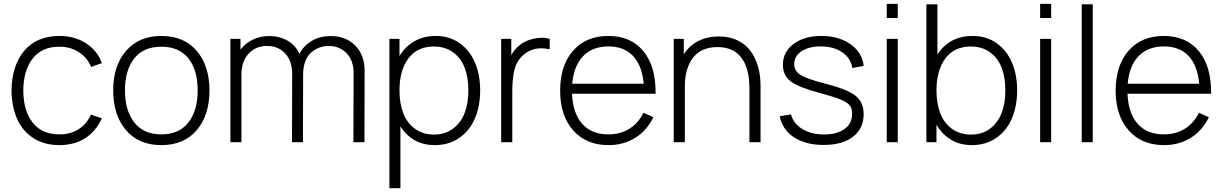

<svg xmlns="http://www.w3.org/2000/svg" viewBox="-20 -743 6387 1003"><path d="M290.5 15.1Q211.4 15.1 154.5 -21.5Q97.7 -58.1 69.6 -121.6Q41.5 -185.1 40 -270Q42 -401.4 107.2 -478.3Q172.4 -555.2 291 -555.2Q369.6 -555.2 429 -517.1Q488.3 -479 512.2 -413.6L456.1 -393.1Q435.5 -442.9 391.6 -470.9Q347.7 -499 290.5 -499Q198.2 -499 150.4 -437Q102.5 -375 101.6 -270Q102.5 -163.6 150.9 -102.3Q199.2 -41 290.5 -41Q347.7 -41 390.1 -67.6Q432.6 -94.2 455.1 -144.5L512.2 -125Q480.5 -56.2 424.1 -20.5Q367.7 15.1 290.5 15.1Z M822.8 -555.2Q941.4 -555.2 1007.8 -477.1Q1074.2 -398.9 1074.2 -271Q1074.2 -141.1 1007.6 -63Q940.9 15.1 822.8 15.1Q704.6 15.1 637.9 -63.5Q571.3 -142.1 571.3 -271Q571.3 -399.9 638.7 -477.5Q706.1 -555.2 822.8 -555.2ZM632.8 -271Q632.8 -164.6 681.9 -102.8Q731 -41 822.8 -41Q915.5 -41 964.1 -103Q1012.7 -165 1012.7 -271Q1012.7 -377.4 964.1 -438.2Q915.5 -499 822.8 -499Q729 -499 680.9 -437.3Q632.8 -375.5 632.8 -271Z M1827.1 -362.8Q1827.1 -426.8 1790.5 -464.8Q1753.9 -502.9 1697.3 -502.9Q1672.4 -502.9 1649.7 -494.9Q1627 -486.8 1606.9 -470Q1586.9 -453.1 1575.2 -423.1Q1563.5 -393.1 1563.5 -353.5L1562.5 0H1505.4L1506.3 -357.4Q1506.3 -423.8 1470.2 -463.4Q1434.1 -502.9 1375 -502.9Q1314.9 -502.9 1278.1 -461.9Q1241.2 -420.9 1241.2 -353.5V0H1183.6V-540H1236.3V-483.4Q1261.7 -517.1 1300.5 -535.9Q1339.4 -554.7 1386.7 -554.7Q1439.5 -554.7 1481.4 -531Q1523.4 -507.3 1544.4 -461.9Q1567.4 -505.9 1609.9 -530.3Q1652.3 -554.7 1706.5 -554.7Q1786.6 -554.7 1835.7 -505.1Q1884.8 -455.6 1884.8 -371.6L1883.8 0H1826.2Z M2251 15.1Q2134.3 15.1 2071.8 -83V240.2H2014.2V-540H2066.9V-450.2Q2096.7 -500 2144.8 -527.6Q2192.9 -555.2 2256.3 -555.2Q2328.1 -555.2 2381.3 -517.3Q2434.6 -479.5 2461.4 -415.5Q2488.3 -351.6 2488.3 -271Q2488.3 -189 2461.2 -125Q2434.1 -61 2379.6 -22.9Q2325.2 15.1 2251 15.1ZM2066.9 -271Q2066.9 -203.6 2086.4 -152.3Q2106 -101.1 2147.2 -70.6Q2188.5 -40 2247.6 -40Q2305.2 -40 2346.4 -70.8Q2387.7 -101.6 2407.2 -152.8Q2426.8 -204.1 2426.8 -271Q2426.8 -337.4 2407.7 -388.2Q2388.7 -439 2347.2 -469.5Q2305.7 -500 2246.1 -500Q2159.2 -500 2113 -437.3Q2066.9 -374.5 2066.9 -271Z M2598.1 0V-540H2650.9V-455.1Q2667.5 -483.9 2689 -502.4Q2720.2 -530.8 2768.8 -541Q2817.4 -551.3 2851.6 -540V-485.4Q2770 -503.9 2715.8 -457.5Q2678.7 -425.3 2667.5 -378.4Q2656.2 -331.5 2656.2 -267.6V0Z M3158.7 15.1Q3042.5 15.1 2974.4 -61.8Q2906.2 -138.7 2906.2 -269Q2906.2 -401.4 2973.9 -478.3Q3041.5 -555.2 3157.7 -555.2Q3275.9 -555.2 3341.3 -475.3Q3406.7 -395.5 3404.8 -253.4H2968.3Q2972.2 -151.9 3021.2 -96.4Q3070.3 -41 3157.7 -41Q3219.7 -41 3266.8 -69.8Q3314 -98.6 3341.3 -153.8L3393.1 -130.9Q3360.4 -61.5 3298.8 -23.2Q3237.3 15.1 3158.7 15.1ZM2969.2 -305.7H3342.8Q3334 -400.9 3287.1 -450.7Q3240.2 -500.5 3158.7 -500.5Q3075.2 -500.5 3026.4 -450Q2977.5 -399.4 2969.2 -305.7Z M3895 -280.8Q3895 -385.3 3853.3 -441.2Q3811.5 -497.1 3728 -497.1Q3643.1 -497.1 3600.3 -441.2Q3557.6 -385.3 3557.6 -291.5V0H3499.5V-540H3552.2V-459Q3581.5 -505.9 3629.2 -529.3Q3676.8 -552.7 3735.8 -552.7Q3790 -552.7 3832.3 -532.5Q3874.5 -512.2 3900.6 -476.8Q3926.8 -441.4 3939.9 -395.5Q3953.1 -349.6 3953.1 -295.4V0H3895Z M4282.7 14.2Q4189 14.2 4128.2 -25.4Q4067.4 -64.9 4053.2 -135.7L4112.3 -145.5Q4125 -97.2 4171.4 -68.8Q4217.8 -40.5 4285.2 -40.5Q4352.5 -40.5 4391.8 -69.1Q4431.2 -97.7 4431.2 -147Q4431.2 -168.5 4425.5 -181.9Q4419.9 -195.3 4400.4 -208Q4380.9 -220.7 4350.3 -231.2Q4319.8 -241.7 4263.7 -256.8Q4150.9 -287.1 4110.4 -318.1Q4069.8 -349.1 4069.8 -404.8Q4069.8 -471.7 4125.7 -513.4Q4181.6 -555.2 4272 -555.2Q4362.3 -555.2 4423.6 -511.5Q4484.9 -467.8 4491.7 -398.4L4432.6 -387.7Q4423.8 -439.5 4380.1 -469.7Q4336.4 -500 4270 -500.5Q4207.5 -501.5 4168.2 -475.8Q4128.9 -450.2 4128.9 -408.2Q4128.9 -372.6 4161.9 -351.6Q4194.8 -330.6 4290 -306.6Q4406.2 -276.9 4449 -242.9Q4491.7 -209 4491.7 -146.5Q4491.7 -71.3 4436 -28.6Q4380.4 14.2 4282.7 14.2Z M4612.3 -648.9V-722.7H4669.9V-648.9ZM4612.3 0V-540H4669.9V0Z M5056.2 15.1Q4995.1 15.1 4948.2 -12.9Q4901.4 -41 4872.1 -91.3V0H4819.3V-720.2H4877V-458Q4939.5 -555.2 5061.5 -555.2Q5133.3 -555.2 5186.5 -517.3Q5239.7 -479.5 5266.6 -415.5Q5293.5 -351.6 5293.5 -271Q5293.5 -189 5266.4 -125Q5239.3 -61 5184.8 -22.9Q5130.4 15.1 5056.2 15.1ZM4872.1 -271Q4872.1 -203.6 4891.6 -152.3Q4911.1 -101.1 4952.4 -70.6Q4993.7 -40 5052.7 -40Q5110.4 -40 5151.6 -70.8Q5192.9 -101.6 5212.4 -152.8Q5231.9 -204.1 5231.9 -271Q5231.9 -337.4 5212.9 -388.2Q5193.8 -439 5152.3 -469.5Q5110.8 -500 5051.3 -500Q4964.4 -500 4918.2 -437.3Q4872.1 -374.5 4872.1 -271Z M5413.6 -648.9V-722.7H5471.2V-648.9ZM5413.6 0V-540H5471.2V0Z M5630.9 0V-720.2H5688.5V0Z M6060.5 15.1Q5944.3 15.1 5876.2 -61.8Q5808.1 -138.7 5808.1 -269Q5808.1 -401.4 5875.7 -478.3Q5943.4 -555.2 6059.6 -555.2Q6177.7 -555.2 6243.2 -475.3Q6308.6 -395.5 6306.6 -253.4H5870.1Q5874 -151.9 5923.1 -96.4Q5972.2 -41 6059.6 -41Q6121.6 -41 6168.7 -69.8Q6215.8 -98.6 6243.2 -153.8L6294.9 -130.9Q6262.2 -61.5 6200.7 -23.2Q6139.2 15.1 6060.5 15.1ZM5871.1 -305.7H6244.6Q6235.8 -400.9 6189 -450.7Q6142.1 -500.5 6060.5 -500.5Q5977.1 -500.5 5928.2 -450Q5879.4 -399.4 5871.1 -305.7Z"/></svg>

Font: Manrope Light
Style: Regular
Weight: 300
Designer: Mikhail Sharanda
Foundry: Mikhail Sharanda
Version: Version 4.505;FEAKit 1.0